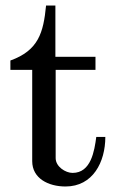

<svg xmlns="http://www.w3.org/2000/svg" viewBox="-20 -676 429 704"><path d="M98.1 -419.9V-85C98.1 -22 157.2 7.8 220.2 7.8C320.8 7.8 366.2 -82 366.2 -173.8H333C326.2 -123 314 -42 246.1 -42C220.2 -42 184.1 -64.9 184.1 -96.2V-419.9H330.1V-467.8H183.1V-655.8H148.9C139.2 -556.2 121.1 -491.2 18.1 -454.1V-419.9Z"/></svg>

Font: MusGlyphs
Style: Regular
Weight: 400
Version: Version 2.1